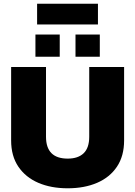

<svg xmlns="http://www.w3.org/2000/svg" viewBox="-20 -1005 729 1035"><path d="M180 -873V-985H508V-873ZM171 -699V-819H302V-699ZM387 -699V-819H518V-699ZM345 10Q255 10 186.5 -19.5Q118 -49 79 -106.5Q40 -164 40 -248V-644H228V-268Q228 -150 345 -150Q401 -150 431 -179Q461 -208 461 -268V-644H649V-248Q649 -164 610.5 -106.5Q572 -49 503.5 -19.5Q435 10 345 10Z"/></svg>

Font: Kanit
Style: Bold
Weight: 700
Designer: Katatrad Team
Foundry: CadsonDemak
Version: Version 2.000; ttfautohint (v1.8.3)